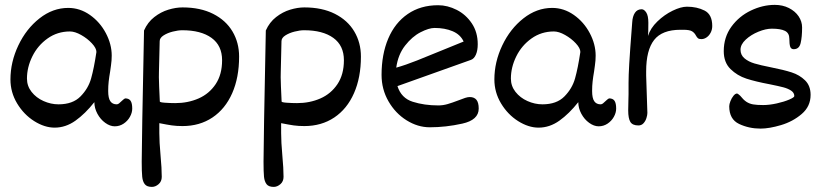

<svg xmlns="http://www.w3.org/2000/svg" viewBox="-20 -502 3326 772"><path d="M511.7 -65.4Q511.7 -48.8 502.4 -32.2Q493.2 -15.6 477.1 -4.9Q460.9 5.9 441.4 5.9Q422.4 5.9 403.1 -8.1Q383.8 -22 371.6 -44.7Q359.4 -67.4 359.4 -91.3Q322.8 -44.9 283.4 -16.8Q244.1 11.2 199.7 11.2Q159.2 11.2 117.4 -15.1Q75.7 -41.5 48.8 -86.2Q22 -130.9 22 -182.6Q22 -252.4 53.7 -319.3Q85.4 -386.2 138.9 -428.2Q192.4 -470.2 254.4 -470.2Q301.3 -470.2 341.6 -441.9Q381.8 -413.6 405.5 -368.9Q429.2 -324.2 429.2 -278.3Q429.2 -258.8 426.3 -239.3Q423.3 -219.7 422.9 -214.8Q418.9 -191.9 417 -174.3Q415 -156.7 415 -136.2Q415 -107.4 423.6 -95Q432.1 -82.5 449.2 -82.5Q453.6 -82.5 458.3 -85.9Q462.9 -89.4 469.2 -95.7Q470.2 -96.7 474.9 -100.8Q479.5 -105 483.4 -106.4Q498.5 -106.4 505.1 -96.7Q511.7 -86.9 511.7 -65.4ZM367.7 -293Q367.7 -308.1 349.6 -327.6Q331.5 -347.2 306.4 -361.3Q281.2 -375.5 261.2 -375.5Q210.9 -375.5 171.4 -347.4Q131.8 -319.3 110.1 -275.4Q88.4 -231.4 88.4 -186Q88.4 -156.2 106.9 -132.6Q125.5 -108.9 155 -95.7Q184.6 -82.5 215.3 -82.5Q272.5 -82.5 303.7 -114.3Q335 -146 346.4 -186.8Q357.9 -227.5 367.7 -293Z M559.1 -379.4Q573.7 -412.6 600.3 -433.3Q627 -454.1 657 -463.1Q687 -472.2 713.9 -472.2Q785.6 -472.2 836.9 -446.3Q888.2 -420.4 914.8 -375.5Q941.4 -330.6 941.4 -274.4Q941.4 -190.4 913.6 -127.2Q885.7 -64 834.2 -29.5Q782.7 4.9 713.9 4.9Q689.9 4.9 670.9 2.2Q651.9 -0.5 620.6 -6.8V33.2Q620.6 68.8 625.5 122.6Q630.4 175.3 630.4 209Q630.4 227.5 617.7 238.5Q605 249.5 590.8 249.5Q570.8 249.5 562.3 238.8Q553.7 228 551.8 208.7Q549.8 189.5 549.8 147.9Q549.8 75.7 559.1 -379.4ZM622.6 -94.2Q622.1 -90.3 643.8 -88.9Q665.5 -87.4 684.6 -87.4Q735.8 -87.4 778.6 -106.2Q821.3 -125 847.2 -163.8Q873 -202.6 873 -259.8Q873 -318.8 830.6 -349.6Q788.1 -380.4 712.9 -380.4Q696.3 -380.4 674.8 -375Q653.3 -369.6 637.7 -359.6Q622.1 -349.6 622.1 -336.4L619.1 -212.9Q618.2 -199.2 619.9 -154.5Q621.6 -109.9 622.6 -94.2Z M1048.8 -379.4Q1063.5 -412.6 1090.1 -433.3Q1116.7 -454.1 1146.7 -463.1Q1176.8 -472.2 1203.6 -472.2Q1275.4 -472.2 1326.7 -446.3Q1377.9 -420.4 1404.5 -375.5Q1431.2 -330.6 1431.2 -274.4Q1431.2 -190.4 1403.3 -127.2Q1375.5 -64 1324 -29.5Q1272.5 4.9 1203.6 4.9Q1179.7 4.9 1160.6 2.2Q1141.6 -0.5 1110.4 -6.8V33.2Q1110.4 68.8 1115.2 122.6Q1120.1 175.3 1120.1 209Q1120.1 227.5 1107.4 238.5Q1094.7 249.5 1080.6 249.5Q1060.5 249.5 1052 238.8Q1043.5 228 1041.5 208.7Q1039.6 189.5 1039.6 147.9Q1039.6 75.7 1048.8 -379.4ZM1112.3 -94.2Q1111.8 -90.3 1133.5 -88.9Q1155.3 -87.4 1174.3 -87.4Q1225.6 -87.4 1268.3 -106.2Q1311 -125 1336.9 -163.8Q1362.8 -202.6 1362.8 -259.8Q1362.8 -318.8 1320.3 -349.6Q1277.8 -380.4 1202.6 -380.4Q1186 -380.4 1164.6 -375Q1143.1 -369.6 1127.4 -359.6Q1111.8 -349.6 1111.8 -336.4L1108.9 -212.9Q1107.9 -199.2 1109.6 -154.5Q1111.3 -109.9 1112.3 -94.2Z M1904.8 -65.4Q1904.8 -19.5 1838.6 -4.9Q1772.5 9.8 1708 9.8Q1659.7 9.8 1614.7 -18.3Q1569.8 -46.4 1542 -94.7Q1514.2 -143.1 1514.2 -200.7Q1514.2 -283.2 1541 -346.7Q1567.9 -410.2 1619.4 -445.6Q1670.9 -481 1741.7 -481Q1779.3 -481 1816.2 -462.4Q1853 -443.8 1877 -408.2Q1900.9 -372.6 1900.9 -324.2Q1900.9 -299.3 1893.6 -282.5Q1886.2 -265.6 1873.5 -261.2L1578.1 -155.8Q1593.3 -107.4 1639.6 -92.8Q1686 -78.1 1742.7 -78.1Q1761.2 -78.1 1779.8 -83.5Q1798.3 -88.9 1823.7 -98.6Q1839.8 -105 1850.3 -108.4Q1860.8 -111.8 1868.7 -111.8Q1886.7 -111.8 1895.8 -100.6Q1904.8 -89.4 1904.8 -65.4ZM1776.9 -307.6Q1826.2 -328.1 1844.2 -335Q1831.1 -363.3 1799.8 -376.5Q1768.6 -389.6 1727.5 -389.6Q1704.6 -389.6 1670.9 -372.3Q1637.2 -355 1608.9 -318.8Q1580.6 -282.7 1573.2 -230Q1609.9 -240.2 1656.7 -258.8Q1703.6 -277.3 1776.9 -307.6Z M2457.5 -65.4Q2457.5 -48.8 2448.2 -32.2Q2439 -15.6 2422.9 -4.9Q2406.7 5.9 2387.2 5.9Q2368.2 5.9 2348.9 -8.1Q2329.6 -22 2317.4 -44.7Q2305.2 -67.4 2305.2 -91.3Q2268.6 -44.9 2229.2 -16.8Q2189.9 11.2 2145.5 11.2Q2105 11.2 2063.2 -15.1Q2021.5 -41.5 1994.6 -86.2Q1967.8 -130.9 1967.8 -182.6Q1967.8 -252.4 1999.5 -319.3Q2031.2 -386.2 2084.7 -428.2Q2138.2 -470.2 2200.2 -470.2Q2247.1 -470.2 2287.4 -441.9Q2327.6 -413.6 2351.3 -368.9Q2375 -324.2 2375 -278.3Q2375 -258.8 2372.1 -239.3Q2369.1 -219.7 2368.7 -214.8Q2364.7 -191.9 2362.8 -174.3Q2360.8 -156.7 2360.8 -136.2Q2360.8 -107.4 2369.4 -95Q2377.9 -82.5 2395 -82.5Q2399.4 -82.5 2404.1 -85.9Q2408.7 -89.4 2415 -95.7Q2416 -96.7 2420.7 -100.8Q2425.3 -105 2429.2 -106.4Q2444.3 -106.4 2450.9 -96.7Q2457.5 -86.9 2457.5 -65.4ZM2313.5 -293Q2313.5 -308.1 2295.4 -327.6Q2277.3 -347.2 2252.2 -361.3Q2227.1 -375.5 2207 -375.5Q2156.7 -375.5 2117.2 -347.4Q2077.6 -319.3 2055.9 -275.4Q2034.2 -231.4 2034.2 -186Q2034.2 -156.2 2052.7 -132.6Q2071.3 -108.9 2100.8 -95.7Q2130.4 -82.5 2161.1 -82.5Q2218.3 -82.5 2249.5 -114.3Q2280.8 -146 2292.2 -186.8Q2303.7 -227.5 2313.5 -293Z M2578.1 -215.3V-198.2L2583 -47.9Q2583 -39.6 2579.3 -27.6Q2575.7 -15.6 2567.6 -6.6Q2559.6 2.4 2546.9 2.4Q2523.4 2.4 2514.6 -11.7Q2505.9 -25.9 2505.9 -58.1Q2505.9 -79.6 2506.8 -103Q2507.3 -110.8 2507.3 -123.5V-152.8V-169.4Q2507.3 -196.8 2510 -244.6Q2512.7 -292.5 2522 -412.1Q2523.4 -436.5 2533 -450.7Q2542.5 -464.8 2560.1 -464.8Q2569.8 -464.8 2578.4 -451.9Q2586.9 -439 2586.9 -410.6Q2586.9 -367.2 2585.4 -357.4Q2595.2 -388.7 2623.3 -415.8Q2651.4 -442.9 2684.6 -459Q2717.8 -475.1 2742.2 -475.1Q2782.2 -475.1 2813 -459.5Q2843.8 -443.8 2843.8 -397.5Q2843.8 -382.8 2837.4 -370.6Q2831.1 -358.4 2821 -351.6Q2811 -344.7 2800.3 -344.7Q2791 -344.7 2786.6 -348.1Q2782.2 -351.6 2778.3 -358.9Q2772.5 -370.1 2762.5 -376.2Q2752.4 -382.3 2727.5 -382.3H2716.3Q2642.1 -382.3 2610.1 -341.3Q2578.1 -300.3 2578.1 -215.3Z M2912.1 -74.7Q2912.1 -83 2917 -95.5Q2921.9 -107.9 2929.2 -116.9Q2936.5 -126 2943.8 -126Q2946.3 -126 2956.1 -117.2Q2968.8 -101.1 2980.7 -93Q2992.7 -85 3007.8 -82.3Q3022.9 -79.6 3048.3 -79.6Q3073.7 -79.6 3103.3 -86.2Q3132.8 -92.8 3153.3 -101.6Q3173.8 -110.4 3173.8 -115.7Q3173.8 -128.9 3161.1 -137.5Q3148.4 -146 3129.9 -150.9Q3111.3 -155.8 3075.2 -163.1Q3018.1 -173.8 2981.2 -185.8Q2944.3 -197.8 2917.2 -224.4Q2890.1 -251 2890.1 -296.4Q2890.1 -352.5 2920.9 -394.8Q2951.7 -437 2999.3 -459.7Q3046.9 -482.4 3095.2 -482.4Q3127 -482.4 3152.1 -469.7Q3177.2 -457 3191.2 -436.3Q3205.1 -415.5 3205.1 -391.6Q3205.1 -353 3199.2 -328.6Q3193.4 -304.2 3171.4 -304.2Q3160.6 -304.2 3157.2 -314.5Q3153.8 -324.7 3153.8 -346.2Q3153.8 -369.1 3136.2 -377.9Q3118.7 -386.7 3083.5 -386.7Q3059.1 -386.7 3029.3 -374.5Q2999.5 -362.3 2978.5 -342.8Q2957.5 -323.2 2957.5 -302.2Q2957.5 -280.8 2973.6 -267.3Q2989.7 -253.9 3013.7 -246.8Q3037.6 -239.7 3079.6 -231.4Q3131.3 -221.2 3163.1 -210.9Q3194.8 -200.7 3217 -179Q3239.3 -157.2 3239.3 -120.6Q3239.3 -74.2 3203.6 -43.7Q3168 -13.2 3120.4 1Q3072.8 15.1 3038.1 15.1Q2991.2 15.1 2951.7 -3.7Q2912.1 -22.5 2912.1 -74.7Z"/></svg>

Font: Dekko
Style: Regular
Weight: 400
Designer: Multiple
Foundry: Sorkin Type
Version: Version 2.001